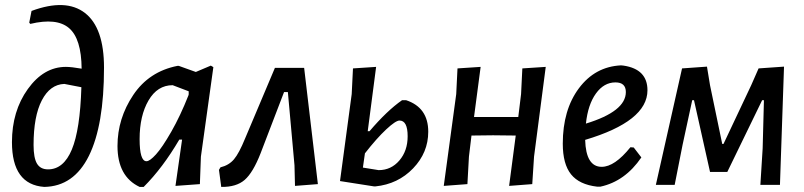

<svg xmlns="http://www.w3.org/2000/svg" viewBox="-20 -727 3163 755"><path d="M154 8Q27 -1 27 -168Q27 -290 89.5 -377Q152 -464 239 -464Q261 -464 301 -457Q300 -575 251.5 -616.5Q203 -658 99 -633L95 -638L104 -684Q239 -734 314 -676Q389 -618 389 -461Q389 -234 329.5 -114Q270 6 154 8ZM112 -157Q112 -106 125.5 -83.5Q139 -61 169 -61Q230 -61 262.5 -139Q295 -217 300 -384L233 -397Q177 -395 144.5 -332.5Q112 -270 112 -157Z M678 -468H683L750 -444L809 -469L819 -463L770 -111L766 -3L670 4L696 -178H685Q620 -67 545 8H529Q442 -33 442 -153Q442 -261 504 -353.5Q566 -446 678 -468ZM529 -180Q529 -93 556 -93Q569 -93 593.5 -120Q618 -147 653.5 -209Q689 -271 721 -352L722 -356V-368L659 -392Q599 -392 564 -332Q529 -272 529 -180Z M1061 -460H1176L1230 -3L1140 4L1138 -77L1112 -365H1097L1005 -125Q975 -48 942 -19.5Q909 9 850 8L841 -59L847 -69Q880 -77 900 -100.5Q920 -124 944 -183Z M1317 -15 1363 -357 1368 -458 1459 -464 1426 -211H1433Q1502 -292 1561 -333H1577Q1664 -304 1664 -209Q1664 -127 1604.5 -65Q1545 -3 1456 6H1451ZM1551 -253Q1536 -253 1498.5 -218Q1461 -183 1415 -124L1407 -68L1469 -58Q1518 -58 1550.5 -96Q1583 -134 1583 -191Q1583 -253 1551 -253Z M1870 -464 1844 -267H2018L2029 -357L2034 -458L2126 -464L2080 -111L2073 -3L1982 4L2008 -194L1919 -195L1834 -194L1824 -111L1818 -3L1725 4L1774 -357L1779 -458Z M2502 -108Q2438 -14 2341 7H2328Q2258 -1 2225.5 -41.5Q2193 -82 2193 -162Q2193 -295 2256.5 -380Q2320 -465 2422 -470L2432 -469Q2526 -455 2526 -372Q2526 -250 2281 -177Q2284 -71 2346 -71Q2397 -71 2459 -148L2472 -147ZM2400 -403Q2355 -403 2323.5 -359.5Q2292 -316 2284 -241Q2441 -289 2441 -365Q2441 -403 2400 -403Z M2559 0 2662 -458 2760 -465 2772 -392 2820 -161H2825L2934 -392L2963 -458L3063 -465L3047 0H2970L2979 -144L2984 -333H2977L2840 -51H2772L2709 -333H2702L2664 -157L2633 0Z"/></svg>

Font: Alegreya Sans SC Medium
Style: Italic
Weight: 500
Italic angle: -7°
Designer: Juan Pablo del Peral
Foundry: Huerta Tipografica
Version: Version 2.007